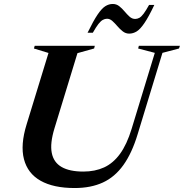

<svg xmlns="http://www.w3.org/2000/svg" viewBox="-20 -936 927 968"><path d="M254.5 -288.5Q231.5 -213 241 -165Q250.5 -117 290.8 -94Q331 -71 400 -71Q459 -71 504.8 -92Q550.5 -113 585 -160.2Q619.5 -207.5 643.5 -286L760.5 -669.5L676.5 -691.5L680 -705H887L882.5 -691.5L799 -669.5L674.5 -261Q645.5 -164.5 602.2 -104Q559 -43.5 498.5 -15.8Q438 12 356.5 12Q249.5 12 184.5 -24.8Q119.5 -61.5 100.8 -133.5Q82 -205.5 114.5 -310L224.5 -669L151 -691.5L155 -705H458L454.5 -691.5L370.5 -668ZM758 -911Q729.5 -851 708.2 -819.8Q687 -788.5 669 -777.5Q651 -766.5 631.5 -766.5Q613.5 -766.5 599 -777.8Q584.5 -789 571.8 -804Q559 -819 546.5 -830.2Q534 -841.5 519.5 -841.5Q509 -841.5 498.5 -835.8Q488 -830 476.2 -815Q464.5 -800 448 -771H421.5Q451 -831.5 472 -862.5Q493 -893.5 511 -904.8Q529 -916 548.5 -916Q567 -916 581.2 -904.8Q595.5 -893.5 608 -878.5Q620.5 -863.5 633.2 -852Q646 -840.5 661.5 -840.5Q672.5 -840.5 682.8 -846.2Q693 -852 704.5 -867.5Q716 -883 731.5 -911Z"/></svg>

Font: Newsreader 60pt SemiBold
Style: Italic
Weight: 600
Italic angle: -17°
Designer: Hugues Gentile
Foundry: Production Type
Version: Version 1.003